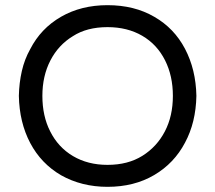

<svg xmlns="http://www.w3.org/2000/svg" viewBox="-20 -741 833 743"><path d="M396 -18Q296 -18 216 -63Q139 -108 97 -187.5Q55 -267 53 -370Q54 -420 64.5 -466Q75 -512 97 -551Q138 -631 216 -676Q294 -721 396 -721Q500 -721 577 -676Q654 -632 696 -552Q738 -472 740 -370Q738 -267 696 -189Q654 -109 576.5 -63.5Q499 -18 396 -18ZM396 -103Q475 -103 531 -138Q587 -173 618 -232.5Q649 -292 649 -370Q649 -447 619 -507Q588 -569 530.5 -602.5Q473 -636 396 -636Q316 -636 262 -601Q206 -567 175 -507Q144 -447 144 -370Q144 -292 174 -233Q205 -171 262.5 -137Q320 -103 396 -103Z"/></svg>

Font: Huninn
Style: Regular
Weight: 400
Designer: justfont
Foundry: justfont
Version: Version 1.003